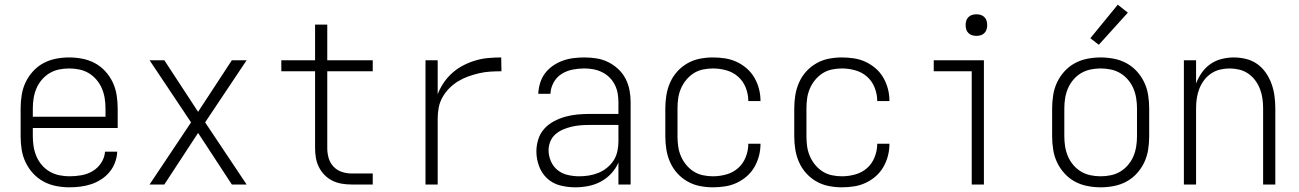

<svg xmlns="http://www.w3.org/2000/svg" viewBox="-20 -787 5540 819"><path d="M276 12Q248 12 219.5 6.5Q191 1 166 -12.5Q141 -26 121.5 -47Q102 -68 89.5 -94Q77 -120 72.5 -148Q68 -176 68 -205V-325Q68 -353 72.5 -381.5Q77 -410 89 -435.5Q101 -461 120.5 -482.5Q140 -504 165 -517.5Q190 -531 218.5 -536.5Q247 -542 275 -542Q303 -542 331.5 -536.5Q360 -531 385 -517.5Q410 -504 429.5 -482.5Q449 -461 461 -435.5Q473 -410 477.5 -381.5Q482 -353 482 -325V-241H120V-205Q120 -183 123.5 -161.5Q127 -140 135.5 -120Q144 -100 158.5 -83Q173 -66 192 -55Q211 -44 233 -39.5Q255 -35 276 -35Q302 -35 327.5 -39.5Q353 -44 375 -57Q397 -70 411.5 -92Q426 -114 428 -140H480Q479 -116 470.5 -93.5Q462 -71 447 -53Q432 -35 412 -22Q392 -9 369.5 -1.5Q347 6 323.5 9Q300 12 276 12ZM430 -289V-325Q430 -347 426.5 -368.5Q423 -390 414.5 -410Q406 -430 391.5 -447Q377 -464 358.5 -475Q340 -486 318.5 -490.5Q297 -495 275 -495Q253 -495 231.5 -490.5Q210 -486 191.5 -475Q173 -464 158.5 -447Q144 -430 135.5 -410Q127 -390 123.5 -368.5Q120 -347 120 -325V-289Z M618 0 795 -265 618 -530H681L825 -310L969 -530H1032L855 -265L1032 0H969L825 -220L681 0Z M1570 0H1479Q1458 0 1437.5 -3.5Q1417 -7 1398.5 -16Q1380 -25 1365 -40Q1350 -55 1340.5 -74Q1331 -93 1327.5 -113.5Q1324 -134 1324 -155V-483H1180V-530H1324V-682H1376V-530H1570V-483H1376V-155Q1376 -133 1382 -112.5Q1388 -92 1402.5 -76.5Q1417 -61 1437.5 -54Q1458 -47 1479 -47H1570Z M1795 0V-530H1847V-385Q1857 -411 1873 -434.5Q1889 -458 1910 -476.5Q1931 -495 1956 -508Q1981 -521 2008 -529Q2035 -537 2062.5 -539.5Q2090 -542 2118 -542L2119 -483Q2095 -483 2071 -481.5Q2047 -480 2023.5 -474.5Q2000 -469 1977.5 -461Q1955 -453 1934.5 -440.5Q1914 -428 1897 -411Q1880 -394 1868 -373Q1856 -352 1851.5 -328.5Q1847 -305 1847 -281V0Z M2433 12Q2401 12 2369.5 4Q2338 -4 2314.5 -25.5Q2291 -47 2279.5 -78Q2268 -109 2268 -141Q2268 -167 2276 -192.5Q2284 -218 2301.5 -237.5Q2319 -257 2342.5 -269.5Q2366 -282 2391 -289Q2416 -296 2442 -298.5Q2468 -301 2494 -301H2618V-352Q2618 -371 2614.5 -390Q2611 -409 2602 -426.5Q2593 -444 2579 -457.5Q2565 -471 2547.5 -479.5Q2530 -488 2511 -491.5Q2492 -495 2472 -495Q2447 -495 2422 -490Q2397 -485 2375.5 -471.5Q2354 -458 2341.5 -435Q2329 -412 2328 -387H2276Q2277 -410 2284 -433Q2291 -456 2305 -474.5Q2319 -493 2338.5 -506.5Q2358 -520 2380 -528Q2402 -536 2425.5 -539Q2449 -542 2472 -542Q2498 -542 2524 -538Q2550 -534 2573.5 -522.5Q2597 -511 2616.5 -493Q2636 -475 2648 -452Q2660 -429 2665 -403.5Q2670 -378 2670 -352V0H2618V-94Q2607 -68 2587.5 -47Q2568 -26 2543 -12.5Q2518 1 2490 6.5Q2462 12 2433 12ZM2451 -35Q2472 -35 2493 -38.5Q2514 -42 2533.5 -50Q2553 -58 2570 -72Q2587 -86 2598 -103.5Q2609 -121 2613.5 -142Q2618 -163 2618 -184V-254H2494Q2475 -254 2456 -252.5Q2437 -251 2418 -246.5Q2399 -242 2381.5 -234.5Q2364 -227 2349.5 -214.5Q2335 -202 2327.5 -183.5Q2320 -165 2320 -146Q2320 -122 2330 -99Q2340 -76 2359 -61Q2378 -46 2402.5 -40.5Q2427 -35 2451 -35Z M3021 12Q2993 12 2965 6.5Q2937 1 2912.5 -13Q2888 -27 2869 -48Q2850 -69 2838.5 -95Q2827 -121 2822.5 -149Q2818 -177 2818 -205V-325Q2818 -353 2822.5 -381Q2827 -409 2838.5 -435Q2850 -461 2869 -482Q2888 -503 2912.5 -517Q2937 -531 2965 -536.5Q2993 -542 3021 -542Q3047 -542 3073 -538Q3099 -534 3122.5 -523Q3146 -512 3165.5 -495Q3185 -478 3198 -455.5Q3211 -433 3217.5 -408Q3224 -383 3224 -357V-356H3172Q3172 -385 3161 -413Q3150 -441 3128.5 -460Q3107 -479 3078.5 -487Q3050 -495 3021 -495Q3000 -495 2978.5 -490.5Q2957 -486 2939 -474.5Q2921 -463 2907 -446Q2893 -429 2884.5 -409Q2876 -389 2873 -368Q2870 -347 2870 -325V-205Q2870 -183 2873 -162Q2876 -141 2884.5 -121Q2893 -101 2907 -84Q2921 -67 2939 -55.5Q2957 -44 2978.5 -39.5Q3000 -35 3021 -35Q3050 -35 3078.5 -43Q3107 -51 3128.5 -70Q3150 -89 3161 -117Q3172 -145 3172 -174H3224V-173Q3224 -147 3217.5 -122Q3211 -97 3198 -74.5Q3185 -52 3165.5 -35Q3146 -18 3122.5 -7Q3099 4 3073 8Q3047 12 3021 12Z M3571 12Q3543 12 3515 6.5Q3487 1 3462.5 -13Q3438 -27 3419 -48Q3400 -69 3388.5 -95Q3377 -121 3372.5 -149Q3368 -177 3368 -205V-325Q3368 -353 3372.5 -381Q3377 -409 3388.5 -435Q3400 -461 3419 -482Q3438 -503 3462.5 -517Q3487 -531 3515 -536.5Q3543 -542 3571 -542Q3597 -542 3623 -538Q3649 -534 3672.5 -523Q3696 -512 3715.5 -495Q3735 -478 3748 -455.5Q3761 -433 3767.5 -408Q3774 -383 3774 -357V-356H3722Q3722 -385 3711 -413Q3700 -441 3678.5 -460Q3657 -479 3628.5 -487Q3600 -495 3571 -495Q3550 -495 3528.5 -490.5Q3507 -486 3489 -474.5Q3471 -463 3457 -446Q3443 -429 3434.5 -409Q3426 -389 3423 -368Q3420 -347 3420 -325V-205Q3420 -183 3423 -162Q3426 -141 3434.5 -121Q3443 -101 3457 -84Q3471 -67 3489 -55.5Q3507 -44 3528.5 -39.5Q3550 -35 3571 -35Q3600 -35 3628.5 -43Q3657 -51 3678.5 -70Q3700 -89 3711 -117Q3722 -145 3722 -174H3774V-173Q3774 -147 3767.5 -122Q3761 -97 3748 -74.5Q3735 -52 3715.5 -35Q3696 -18 3672.5 -7Q3649 4 3623 8Q3597 12 3571 12Z M4125 0V-483H3963V-530H4177V0ZM4145 -634Q4136 -634 4127 -636.5Q4118 -639 4111 -646Q4104 -653 4101.5 -662Q4099 -671 4099 -680Q4099 -689 4101.5 -698Q4104 -707 4111 -714Q4118 -721 4127 -723.5Q4136 -726 4145 -726Q4154 -726 4163 -723.5Q4172 -721 4179 -714Q4186 -707 4188.5 -698Q4191 -689 4191 -680Q4191 -671 4188.5 -662Q4186 -653 4179 -646Q4172 -639 4163 -636.5Q4154 -634 4145 -634Z M4675 12Q4647 12 4618.5 6.5Q4590 1 4565 -12.5Q4540 -26 4520.5 -47.5Q4501 -69 4489 -94.5Q4477 -120 4472.5 -148.5Q4468 -177 4468 -205V-325Q4468 -353 4472.5 -381.5Q4477 -410 4489 -435.5Q4501 -461 4520.5 -482.5Q4540 -504 4565 -517.5Q4590 -531 4618.5 -536.5Q4647 -542 4675 -542Q4703 -542 4731.5 -536.5Q4760 -531 4785 -517.5Q4810 -504 4829.5 -482.5Q4849 -461 4861 -435.5Q4873 -410 4877.5 -381.5Q4882 -353 4882 -325V-205Q4882 -177 4877.5 -148.5Q4873 -120 4861 -94.5Q4849 -69 4829.5 -47.5Q4810 -26 4785 -12.5Q4760 1 4731.5 6.5Q4703 12 4675 12ZM4675 -35Q4697 -35 4718.5 -39.5Q4740 -44 4758.5 -55Q4777 -66 4791.5 -83Q4806 -100 4814.5 -120Q4823 -140 4826.5 -161.5Q4830 -183 4830 -205V-325Q4830 -347 4826.5 -368.5Q4823 -390 4814.5 -410Q4806 -430 4791.5 -447Q4777 -464 4758.5 -475Q4740 -486 4718.5 -490.5Q4697 -495 4675 -495Q4653 -495 4631.5 -490.5Q4610 -486 4591.5 -475Q4573 -464 4558.5 -447Q4544 -430 4535.5 -410Q4527 -390 4523.5 -368.5Q4520 -347 4520 -325V-205Q4520 -183 4523.5 -161.5Q4527 -140 4535.5 -120Q4544 -100 4558.5 -83Q4573 -66 4591.5 -55Q4610 -44 4631.5 -39.5Q4653 -35 4675 -35ZM4667 -596 4631 -624 4748 -767 4791 -733Z M5030 0V-530H5082V-431Q5091 -455 5106.5 -477Q5122 -499 5143.5 -514Q5165 -529 5191 -535.5Q5217 -542 5243 -542Q5269 -542 5295.5 -535.5Q5322 -529 5343.5 -513.5Q5365 -498 5380 -476Q5395 -454 5404 -429Q5413 -404 5416.5 -377.5Q5420 -351 5420 -325V0H5368V-325Q5368 -346 5365 -367Q5362 -388 5354.5 -407.5Q5347 -427 5334.5 -444Q5322 -461 5304.5 -473Q5287 -485 5266.5 -490Q5246 -495 5225 -495Q5204 -495 5183.5 -490Q5163 -485 5145.5 -473Q5128 -461 5115.5 -444Q5103 -427 5095.5 -407.5Q5088 -388 5085 -367Q5082 -346 5082 -325V0Z"/></svg>

Font: Lode Dark Term
Style: Regular
Weight: 400
Monospace: yes
Designer: Belleve Invis
Foundry: Belleve Invis
Version: Version 29.2.0